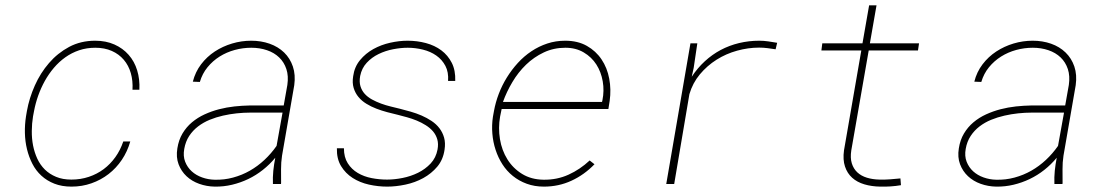

<svg xmlns="http://www.w3.org/2000/svg" viewBox="-20 -691 4148 721"><path d="M248 -16.6Q282.7 -16.6 313.5 -26.9Q344.2 -37.1 369.4 -55.9Q394.5 -74.7 413.3 -101.1Q432.1 -127.4 442.9 -159.7H469.2Q458.5 -122.1 437.5 -90.8Q416.5 -59.6 387.7 -37.4Q358.9 -15.1 323.5 -2.7Q288.1 9.8 248.5 9.8Q212.4 9.8 184.3 -1.2Q156.2 -12.2 135.5 -31.2Q114.7 -50.3 101.6 -75.9Q88.4 -101.6 81.3 -130.9Q74.2 -160.2 73.5 -191.7Q72.8 -223.1 77.6 -253.9L81.1 -274.4Q89.8 -322.8 110.8 -369.9Q131.8 -417 164.1 -454.3Q196.3 -491.7 239.7 -514.9Q283.2 -538.1 337.4 -538.1Q377.9 -538.1 409.7 -523.9Q441.4 -509.8 463.1 -485.1Q484.9 -460.4 495.1 -426.8Q505.4 -393.1 503.4 -354H477.5Q479.5 -387.7 471.2 -416.5Q462.9 -445.3 444.8 -466.6Q426.8 -487.8 399.7 -499.8Q372.6 -511.7 337.9 -511.7Q305.2 -511.7 277.1 -502.2Q249 -492.7 225.3 -475.8Q201.7 -459 182.4 -436.3Q163.1 -413.6 148.4 -387.2Q133.8 -360.8 123.5 -332Q113.3 -303.2 107.9 -274.4L104 -253.9Q99.6 -227.1 99.4 -199Q99.1 -170.9 104.2 -144.5Q109.4 -118.2 120.1 -95Q130.9 -71.8 148.4 -54.4Q166 -37.1 190.7 -26.9Q215.3 -16.6 248 -16.6Z M1004.9 0Q1003.9 -25.4 1006.3 -49.6Q1008.8 -73.7 1013.7 -98.6Q992.7 -73.2 967 -53Q941.4 -32.7 912.4 -18.8Q883.3 -4.9 851.6 2.7Q819.8 10.3 786.6 9.8Q755.9 9.3 728 -0.7Q700.2 -10.7 680.4 -29.3Q660.6 -47.9 650.6 -74.2Q640.6 -100.6 646 -133.8Q650.9 -165.5 665.3 -189.7Q679.7 -213.9 700.9 -231.7Q722.2 -249.5 748.3 -261.5Q774.4 -273.4 802.7 -280.8Q831.1 -288.1 860.4 -291.3Q889.6 -294.4 917 -294.9H1045.4L1059.1 -372.1Q1064 -405.8 1055.4 -431.6Q1046.9 -457.5 1028.3 -475.3Q1009.8 -493.2 982.7 -502.4Q955.6 -511.7 923.8 -511.7Q892.1 -511.7 861.6 -503.4Q831.1 -495.1 804.9 -478.8Q778.8 -462.4 759.3 -438.5Q739.7 -414.6 730.5 -383.3L704.1 -384.3Q713.4 -420.9 735.1 -449.5Q756.8 -478 786.6 -497.6Q816.4 -517.1 851.6 -527.6Q886.7 -538.1 923.3 -538.1Q960.4 -538.1 992.4 -526.9Q1024.4 -515.6 1046.9 -493.9Q1069.3 -472.2 1079.8 -441.2Q1090.3 -410.2 1085 -371.1L1039.1 -106.4Q1035.2 -80.6 1035.4 -55.4Q1035.6 -30.3 1035.6 -4.4L1035.2 0ZM786.1 -16.1Q821.8 -15.1 855.2 -24.2Q888.7 -33.2 918.2 -50Q947.8 -66.9 973.1 -90.6Q998.5 -114.3 1018.6 -143.1L1041 -268.1H918.5Q895 -268.1 869.1 -265.4Q843.3 -262.7 817.4 -256.8Q791.5 -251 767.6 -241.2Q743.7 -231.4 723.9 -216.3Q704.1 -201.2 690.4 -180.4Q676.8 -159.7 671.9 -131.8Q667 -105 675.3 -83.7Q683.6 -62.5 700 -47.6Q716.3 -32.7 739 -24.7Q761.7 -16.6 786.1 -16.1Z M1623 -129.4Q1627 -150.9 1622.1 -167.7Q1617.2 -184.6 1606 -197.8Q1594.7 -210.9 1578.6 -220.9Q1562.5 -231 1544.7 -238.3Q1526.9 -245.6 1508.3 -250.7Q1489.7 -255.9 1474.1 -259.8Q1455.1 -264.2 1434.1 -269.8Q1413.1 -275.4 1393.3 -283Q1373.5 -290.5 1356 -301.3Q1338.4 -312 1326.2 -326.7Q1314 -341.3 1308.1 -360.6Q1302.2 -379.9 1306.2 -404.8Q1311 -439.9 1332 -465.3Q1353 -490.7 1382.1 -506.8Q1411.1 -522.9 1445.1 -530.5Q1479 -538.1 1510.7 -538.1Q1546.4 -538.1 1579.3 -529.3Q1612.3 -520.5 1637.2 -502Q1662.1 -483.4 1676.5 -455.1Q1690.9 -426.8 1689.5 -387.2H1662.6Q1665 -419.9 1652.6 -443.6Q1640.1 -467.3 1618.4 -482.4Q1596.7 -497.6 1568.4 -504.6Q1540 -511.7 1511.2 -511.7Q1485.4 -511.7 1456.3 -506.1Q1427.2 -500.5 1401.6 -488Q1376 -475.6 1357.2 -455.3Q1338.4 -435.1 1332.5 -405.8Q1328.6 -383.8 1333.5 -367.4Q1338.4 -351.1 1349.6 -338.6Q1360.8 -326.2 1377 -317.4Q1393.1 -308.6 1411.1 -302Q1429.2 -295.4 1447.5 -291Q1465.8 -286.6 1481.4 -282.7Q1501 -277.8 1522.2 -271.7Q1543.5 -265.6 1563.2 -257.1Q1583 -248.5 1600.6 -236.8Q1618.2 -225.1 1630.1 -209.5Q1642.1 -193.8 1647.7 -174.1Q1653.3 -154.3 1649.4 -128.9Q1644 -91.3 1622.1 -65.2Q1600.1 -39.1 1569.3 -22.2Q1538.6 -5.4 1502.7 2.2Q1466.8 9.8 1434.1 9.8Q1399.4 9.8 1365.5 2.2Q1331.5 -5.4 1304.4 -22.7Q1277.3 -40 1260.7 -67.4Q1244.1 -94.7 1245.1 -134.3H1271.5Q1271.5 -100.6 1285.9 -77.9Q1300.3 -55.2 1323.5 -41.5Q1346.7 -27.8 1375.5 -22.2Q1404.3 -16.6 1433.6 -16.6Q1460.9 -16.6 1491.7 -22.7Q1522.5 -28.8 1549.8 -42.2Q1577.1 -55.7 1597.2 -77.1Q1617.2 -98.6 1623 -129.4Z M2022.5 9.8Q1987.3 9.8 1958 -1Q1928.7 -11.7 1905.8 -30.3Q1882.8 -48.8 1866.7 -74Q1850.6 -99.1 1841.1 -128.2Q1831.5 -157.2 1828.9 -189.2Q1826.2 -221.2 1831.1 -252.9L1835 -274.4Q1840.8 -306.6 1853 -338.6Q1865.2 -370.6 1883.3 -399.9Q1901.4 -429.2 1924.6 -454.6Q1947.8 -480 1975.6 -498.5Q2003.4 -517.1 2035.2 -527.6Q2066.9 -538.1 2102.5 -538.1Q2149.4 -538.1 2183.6 -518.8Q2217.8 -499.5 2239 -467.8Q2260.3 -436 2267.8 -395.5Q2275.4 -355 2269.5 -312.5L2264.6 -281.7H1863.8L1862.3 -274.4L1857.9 -252.9Q1850.6 -210.9 1857.4 -168.7Q1864.3 -126.5 1885.3 -92.8Q1906.2 -59.1 1940.7 -37.8Q1975.1 -16.6 2022 -16.1Q2072.3 -15.6 2115.2 -35.2Q2158.2 -54.7 2194.3 -88.4L2212.4 -74.2Q2174.3 -34.7 2126.2 -12.5Q2078.1 9.8 2022.5 9.8ZM2103 -511.7Q2059.1 -511.7 2022 -494.1Q1984.9 -476.6 1955.3 -448Q1925.8 -419.4 1904.1 -382.8Q1882.3 -346.2 1868.7 -308.1H2240.7L2242.2 -314.5Q2249.5 -350.1 2243.4 -385.5Q2237.3 -420.9 2219.5 -448.7Q2201.7 -476.6 2172.1 -494.1Q2142.6 -511.7 2103 -511.7Z M2831.1 -538.1Q2848.1 -538.1 2865 -535.6Q2881.8 -533.2 2898.4 -530.3L2892.6 -505.9Q2877 -508.3 2861.6 -510.3Q2846.2 -512.2 2830.6 -512.2Q2789.6 -512.2 2748 -500.7Q2706.5 -489.3 2670.9 -466.8Q2635.3 -444.3 2608.2 -411.9Q2581.1 -379.4 2568.8 -337.4L2511.7 0H2481.9L2572.8 -528.3H2598.6L2585 -436.5L2577.6 -402.8Q2599.1 -435.5 2626.7 -460.9Q2654.3 -486.3 2686.5 -503.4Q2718.8 -520.5 2755.4 -529.3Q2792 -538.1 2831.1 -538.1Z M3271.5 -670.9 3246.6 -528.3H3431.2L3427.2 -501.5H3242.2L3176.8 -126.5Q3172.4 -98.1 3178.7 -77.6Q3185.1 -57.1 3199.5 -43.7Q3213.9 -30.3 3235.4 -23.7Q3256.8 -17.1 3283.2 -16.6Q3303.2 -16.1 3322.5 -17.6Q3341.8 -19 3361.3 -21L3363.3 4.4Q3343.8 7.8 3324.5 9Q3305.2 10.3 3285.6 9.8Q3252.9 9.3 3225.8 1.2Q3198.7 -6.8 3180.2 -23.4Q3161.6 -40 3153.1 -65.7Q3144.5 -91.3 3149.4 -126.5L3214.4 -501.5H3064.5L3067.9 -528.3H3218.8L3243.7 -670.9Z M3939.5 0Q3938.5 -25.4 3940.9 -49.6Q3943.4 -73.7 3948.2 -98.6Q3927.2 -73.2 3901.6 -53Q3876 -32.7 3846.9 -18.8Q3817.9 -4.9 3786.1 2.7Q3754.4 10.3 3721.2 9.8Q3690.4 9.3 3662.6 -0.7Q3634.8 -10.7 3615 -29.3Q3595.2 -47.9 3585.2 -74.2Q3575.2 -100.6 3580.6 -133.8Q3585.4 -165.5 3599.9 -189.7Q3614.3 -213.9 3635.5 -231.7Q3656.7 -249.5 3682.9 -261.5Q3709 -273.4 3737.3 -280.8Q3765.6 -288.1 3794.9 -291.3Q3824.2 -294.4 3851.6 -294.9H3980L3993.7 -372.1Q3998.5 -405.8 3990 -431.6Q3981.4 -457.5 3962.9 -475.3Q3944.3 -493.2 3917.2 -502.4Q3890.1 -511.7 3858.4 -511.7Q3826.7 -511.7 3796.1 -503.4Q3765.6 -495.1 3739.5 -478.8Q3713.4 -462.4 3693.8 -438.5Q3674.3 -414.6 3665 -383.3L3638.7 -384.3Q3647.9 -420.9 3669.7 -449.5Q3691.4 -478 3721.2 -497.6Q3751 -517.1 3786.1 -527.6Q3821.3 -538.1 3857.9 -538.1Q3895 -538.1 3927 -526.9Q3959 -515.6 3981.4 -493.9Q4003.9 -472.2 4014.4 -441.2Q4024.9 -410.2 4019.5 -371.1L3973.6 -106.4Q3969.7 -80.6 3970 -55.4Q3970.2 -30.3 3970.2 -4.4L3969.7 0ZM3720.7 -16.1Q3756.3 -15.1 3789.8 -24.2Q3823.2 -33.2 3852.8 -50Q3882.3 -66.9 3907.7 -90.6Q3933.1 -114.3 3953.1 -143.1L3975.6 -268.1H3853Q3829.6 -268.1 3803.7 -265.4Q3777.8 -262.7 3752 -256.8Q3726.1 -251 3702.1 -241.2Q3678.2 -231.4 3658.4 -216.3Q3638.7 -201.2 3625 -180.4Q3611.3 -159.7 3606.4 -131.8Q3601.6 -105 3609.9 -83.7Q3618.2 -62.5 3634.5 -47.6Q3650.9 -32.7 3673.6 -24.7Q3696.3 -16.6 3720.7 -16.1Z"/></svg>

Font: TypoPRO Roboto Mono
Style: Italic
Weight: 250
Designer: Google
Version: Version 2.000986; 2015; ttfautohint (v1.3)